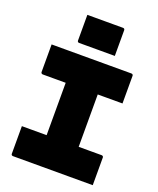

<svg xmlns="http://www.w3.org/2000/svg" viewBox="-168 -1037 936 1137"><g transform="rotate(20 300.0 -468.5)"><path d="M401 -62H191L199 -84Q199 -118 199 -153Q199 -188 199 -222Q199 -275 199 -326.5Q199 -378 199 -430Q199 -482 199 -534.5Q199 -587 199 -638H409L401 -616Q401 -580 401 -542Q401 -504 401 -467Q401 -417 401 -366Q401 -315 401 -264Q401 -213 401 -162.5Q401 -112 401 -62ZM557 0H54Q51 0 49 -1Q47 -2 45.5 -3.5Q44 -5 43.5 -7Q43 -9 43 -11Q43 -34 43 -66Q43 -98 43 -130Q43 -162 43 -185H545Q549 -185 551.5 -183.5Q554 -182 555.5 -180Q557 -178 557 -174Q557 -151 557 -119Q557 -87 557 -55Q557 -23 557 0ZM43 -700H545Q551 -700 554 -697Q557 -694 557 -689Q557 -672 557 -649.5Q557 -627 557 -602Q557 -577 557 -554.5Q557 -532 557 -515H55Q49 -515 46 -518.5Q43 -522 43 -526Q43 -543 43 -565.5Q43 -588 43 -613Q43 -638 43 -660.5Q43 -683 43 -700ZM182 -937Q203 -937 232.5 -937Q262 -937 294.5 -937Q327 -937 356.5 -937Q386 -937 407 -937Q412 -937 415 -934Q418 -931 418 -926V-764Q397 -764 367.5 -764Q338 -764 305.5 -764Q273 -764 243.5 -764Q214 -764 193 -764Q188 -764 185 -767Q182 -770 182 -775Z"/></g></svg>

Font: Recursive Monospace Black
Style: Regular
Weight: 900
Version: Version 1.047